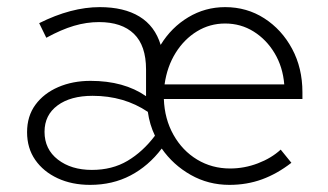

<svg xmlns="http://www.w3.org/2000/svg" viewBox="-20 -509 922 539"><path d="M233 10Q182 10 142 -8.5Q102 -27 79 -60Q56 -93 56 -138Q56 -183 79.5 -215Q103 -247 143.5 -264.5Q184 -282 234 -282Q328 -282 390 -239V-314Q390 -381 356 -414Q322 -447 258 -447Q223 -447 187.5 -436.5Q152 -426 110 -403L90 -444Q180 -489 260 -489Q328 -489 371.5 -462.5Q415 -436 431 -383Q461 -432 508.5 -460.5Q556 -489 612 -489Q673 -489 722 -457.5Q771 -426 800 -372Q829 -318 829 -250V-231H440Q442 -175 467 -130.5Q492 -86 533.5 -61Q575 -36 626 -36Q666 -36 704 -50.5Q742 -65 768 -89L798 -52Q758 -21 715.5 -5.5Q673 10 624 10Q565 10 515.5 -18Q466 -46 434 -92Q397 -43 346.5 -16.5Q296 10 233 10ZM442 -272H778Q774 -321 751 -359.5Q728 -398 692 -420.5Q656 -443 612 -443Q569 -443 533 -421Q497 -399 473 -360.5Q449 -322 442 -272ZM238 -32Q295 -32 338 -57.5Q381 -83 415 -128Q400 -159 395 -195Q328 -240 240 -240Q178 -240 141.5 -213Q105 -186 105 -139Q105 -90 142.5 -61Q180 -32 238 -32Z"/></svg>

Font: Red Hat Text Light
Style: Regular
Weight: 300
Designer: Pentagram, MCKL
Foundry: Pentagram, MCKL
Version: Version 1.023; ttfautohint (v1.8.3)